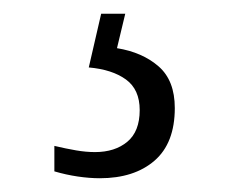

<svg xmlns="http://www.w3.org/2000/svg" viewBox="-20 -29 346 279"><path d="M125 230Q110 230 93 227.5Q76 225 59 220V183Q76 187 90.5 189.5Q105 192 118 192Q147 192 165 177Q183 162 183 131Q183 101 163 86.5Q143 72 109 69L127 -9H162L150 41Q187 47 210.5 67.5Q234 88 234 128Q234 179 204.5 204.5Q175 230 125 230Z"/></svg>

Font: Noto Serif Armenian SemiCondensed Light
Style: Regular
Weight: 300
Width: 4
Designer: Monotype Design Team
Foundry: Monotype Imaging Inc.
Version: Version 2.008; ttfautohint (v1.8.4.7-5d5b)